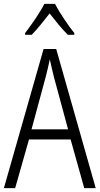

<svg xmlns="http://www.w3.org/2000/svg" viewBox="-20 -1060 512 987"><path d="M263 -1040H208C186 -996 140 -930 109 -890V-881H143C171 -909 206 -954 235 -991C265 -953 298 -911 329 -881H362V-890C335 -923 286 -994 263 -1040ZM413 -93H472L269 -808H204L0 -93H58L129 -343H343ZM258 -661 330 -395H142L214 -661C222 -693 230 -724 236 -755C242 -725 251 -691 258 -661Z"/></svg>

Font: Noto Sans Kannada UI Condensed Light
Style: Regular
Weight: 300
Width: 3
Designer: Jelle Bosma - Monotype Design Team
Foundry: Monotype Imaging Inc.
Version: Version 2.005